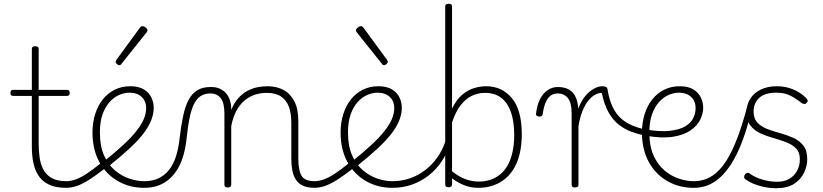

<svg xmlns="http://www.w3.org/2000/svg" viewBox="-20 -974 4344 1013"><path d="M330 17Q277 17 242 1.5Q207 -14 186.5 -42.5Q166 -71 157 -111Q148 -151 148 -200V-468H50Q42 -468 38.5 -472.5Q35 -477 35 -484Q35 -492 38.5 -496Q42 -500 50 -500H148V-715Q148 -723 152 -726.5Q156 -730 165 -730Q175 -730 179.5 -726.5Q184 -723 184 -715V-500H333Q341 -500 344.5 -496Q348 -492 348 -484Q348 -477 344.5 -472.5Q341 -468 333 -468H184V-218Q184 -179 189 -143Q194 -107 209 -79Q224 -51 253 -34.5Q282 -18 331 -18Q339 -18 343 -12.5Q347 -7 347 -0.5Q347 6 343 11.5Q339 17 330 17Z M328 17Q319 17 314 11.5Q309 6 309 -0.5Q309 -7 314 -12.5Q319 -18 328 -18Q354 -18 380 -27.5Q406 -37 438 -58Q470 -79 513 -114Q518 -118 524 -115.5Q530 -113 534 -107.5Q538 -102 538.5 -95.5Q539 -89 533 -85Q488 -50 452.5 -27Q417 -4 387 6.5Q357 17 328 17Z M533 -126Q590 -172 631.5 -210.5Q673 -249 699.5 -282.5Q726 -316 738.5 -345.5Q751 -375 751 -403Q751 -441 727 -463Q703 -485 663 -485Q636 -485 608.5 -473Q581 -461 558 -435.5Q535 -410 521 -370.5Q507 -331 507 -275Q507 -203 529 -154Q551 -105 586.5 -75Q622 -45 663 -31.5Q704 -18 741 -18Q751 -18 756 -12.5Q761 -7 761 -0.5Q761 6 756 11.5Q751 17 741 17Q664 17 602 -18.5Q540 -54 504 -119.5Q468 -185 468 -275Q468 -327 482 -371.5Q496 -416 522 -449Q548 -482 585 -500.5Q622 -519 667 -519Q712 -519 739.5 -502Q767 -485 779 -459Q791 -433 791 -406Q791 -372 777 -337.5Q763 -303 734.5 -266.5Q706 -230 661.5 -189Q617 -148 556 -99Z M741 17Q732 17 727 11.5Q722 6 722 -0.5Q722 -7 727 -12.5Q732 -18 741 -18Q784 -18 816 -33Q848 -48 871 -76.5Q894 -105 907.5 -146Q921 -187 927 -239Q935 -309 946 -361Q957 -413 975 -447Q993 -481 1021.5 -498Q1050 -515 1092 -515Q1101 -515 1105.5 -510Q1110 -505 1109.5 -498Q1109 -491 1104 -486Q1099 -481 1090 -481Q1060 -481 1038.5 -467Q1017 -453 1003 -424Q989 -395 980 -351Q971 -307 965 -248Q960 -199 948.5 -157.5Q937 -116 918 -84Q899 -52 873.5 -29.5Q848 -7 815 5Q782 17 741 17Z M609 -630Q604 -630 597 -636Q590 -642 590 -648Q590 -650 591.5 -652.5Q593 -655 594 -658L719 -829Q722 -833 725 -834.5Q728 -836 732 -836Q737 -836 743 -832.5Q749 -829 753.5 -824Q758 -819 758 -814Q758 -811 757 -809Q756 -807 754 -804L620 -636Q616 -630 609 -630Z M1641 17Q1603 17 1579 6Q1555 -5 1541.5 -25.5Q1528 -46 1522.5 -74Q1517 -102 1517 -136V-326Q1517 -376 1504 -411Q1491 -446 1462.5 -465Q1434 -484 1387 -484Q1357 -484 1327.5 -475Q1298 -466 1273 -446Q1248 -426 1229 -392.5Q1210 -359 1200 -309V0Q1200 8 1195.5 11.5Q1191 15 1181 15Q1172 15 1168 11.5Q1164 8 1164 0V-376Q1164 -431 1144.5 -456Q1125 -481 1090 -481Q1081 -481 1076.5 -486Q1072 -491 1072.5 -498Q1073 -505 1078 -510Q1083 -515 1092 -515Q1120 -515 1140 -506Q1160 -497 1173.5 -481Q1187 -465 1193.5 -443.5Q1200 -422 1200 -397V-394Q1216 -433 1238.5 -457.5Q1261 -482 1287 -495.5Q1313 -509 1340 -514Q1367 -519 1392 -519Q1438 -519 1474.5 -500Q1511 -481 1532.5 -440.5Q1554 -400 1554 -334V-136Q1554 -75 1571 -46.5Q1588 -18 1641 -18Q1648 -18 1651.5 -12.5Q1655 -7 1655 -0.5Q1655 6 1651.5 11.5Q1648 17 1641 17Z M1637 17Q1628 17 1623 11.5Q1618 6 1618 -0.5Q1618 -7 1623 -12.5Q1628 -18 1637 -18Q1663 -18 1689 -27.5Q1715 -37 1747 -58Q1779 -79 1822 -114Q1827 -118 1833 -115.5Q1839 -113 1843 -107.5Q1847 -102 1847.5 -95.5Q1848 -89 1842 -85Q1797 -50 1761.5 -27Q1726 -4 1696 6.5Q1666 17 1637 17Z M1842 -126Q1899 -172 1940.5 -210.5Q1982 -249 2008.5 -282.5Q2035 -316 2047.5 -345.5Q2060 -375 2060 -403Q2060 -441 2036 -463Q2012 -485 1972 -485Q1945 -485 1917.5 -473Q1890 -461 1867 -435.5Q1844 -410 1830 -370.5Q1816 -331 1816 -275Q1816 -203 1838 -154Q1860 -105 1895.5 -75Q1931 -45 1972 -31.5Q2013 -18 2050 -18Q2060 -18 2065 -12.5Q2070 -7 2070 -0.5Q2070 6 2065 11.5Q2060 17 2050 17Q1973 17 1911 -18.5Q1849 -54 1813 -119.5Q1777 -185 1777 -275Q1777 -327 1791 -371.5Q1805 -416 1831 -449Q1857 -482 1894 -500.5Q1931 -519 1976 -519Q2021 -519 2048.5 -502Q2076 -485 2088 -459Q2100 -433 2100 -406Q2100 -372 2086 -337.5Q2072 -303 2043.5 -266.5Q2015 -230 1970.5 -189Q1926 -148 1865 -99Z M2050 17Q2041 17 2036 11.5Q2031 6 2031 -0.5Q2031 -7 2036 -12.5Q2041 -18 2050 -18Q2100 -18 2144 -33.5Q2188 -49 2224.5 -77.5Q2261 -106 2288 -144.5Q2315 -183 2330 -229Q2333 -237 2340 -237Q2347 -237 2353 -232Q2359 -227 2356 -219Q2340 -167 2311 -123.5Q2282 -80 2242 -48.5Q2202 -17 2153.5 0Q2105 17 2050 17Z M2007 -630Q2004 -630 2001 -631Q1998 -632 1996 -636L1862 -804Q1860 -807 1859 -809Q1858 -811 1858 -814Q1858 -819 1862.5 -824Q1867 -829 1873 -832.5Q1879 -836 1884 -836Q1891 -836 1897 -829L2022 -658Q2024 -655 2025 -652.5Q2026 -650 2026 -648Q2026 -642 2019 -636Q2012 -630 2007 -630Z M2346 14Q2337 14 2333 10Q2329 6 2329 -1V-939Q2329 -948 2333.5 -951Q2338 -954 2348 -954Q2357 -954 2361 -951Q2365 -948 2365 -939V-401Q2389 -450 2419.5 -475Q2450 -500 2482.5 -509.5Q2515 -519 2545 -519Q2628 -519 2680.5 -456.5Q2733 -394 2733 -266Q2733 -214 2723.5 -170Q2714 -126 2695 -91.5Q2676 -57 2648 -33Q2620 -9 2583.5 4Q2547 17 2503 17Q2466 17 2432.5 4.5Q2399 -8 2365 -33V-1Q2365 6 2360.5 10Q2356 14 2346 14ZM2365 -70Q2402 -41 2436.5 -28.5Q2471 -16 2506 -16Q2540 -16 2569 -26Q2598 -36 2621 -55.5Q2644 -75 2660 -104.5Q2676 -134 2684.5 -174Q2693 -214 2693 -263Q2693 -332 2676 -381.5Q2659 -431 2625 -457.5Q2591 -484 2538 -484Q2502 -484 2469.5 -468.5Q2437 -453 2410.5 -419Q2384 -385 2365 -328Z M2827 -359Q2817 -359 2812 -363Q2807 -367 2808 -374Q2813 -418 2828.5 -449.5Q2844 -481 2868.5 -498Q2893 -515 2924 -515Q2933 -515 2937.5 -510Q2942 -505 2941.5 -498Q2941 -491 2936 -486Q2931 -481 2922 -481Q2900 -481 2884 -468.5Q2868 -456 2858 -431.5Q2848 -407 2843 -370Q2842 -365 2838.5 -362Q2835 -359 2827 -359Z M3013 15Q3004 15 3000 11.5Q2996 8 2996 0V-376Q2996 -431 2976.5 -456Q2957 -481 2922 -481Q2915 -481 2911.5 -486Q2908 -491 2908 -498Q2908 -505 2912.5 -510Q2917 -515 2924 -515Q2945 -515 2963 -509.5Q2981 -504 2995 -492Q3009 -480 3018 -460Q3027 -440 3030 -411L3031 -401Q3044 -435 3060.5 -457.5Q3077 -480 3094.5 -493.5Q3112 -507 3128 -513Q3144 -519 3156 -519Q3162 -519 3165.5 -513.5Q3169 -508 3169 -501.5Q3169 -495 3165.5 -489.5Q3162 -484 3156 -484Q3138 -484 3119.5 -474Q3101 -464 3084 -443Q3067 -422 3053.5 -389Q3040 -356 3032 -309V0Q3032 8 3027.5 11.5Q3023 15 3013 15Z M3381 -259Q3347 -266 3312.5 -278.5Q3278 -291 3247 -314.5Q3216 -338 3192 -379Q3168 -420 3155 -484L3156 -519Q3171 -519 3177.5 -515.5Q3184 -512 3185 -504Q3194 -448 3212 -410.5Q3230 -373 3255.5 -350Q3281 -327 3314 -313Q3347 -299 3387 -290Q3395 -288 3398.5 -282.5Q3402 -277 3401.5 -271Q3401 -265 3395.5 -261Q3390 -257 3381 -259Z M3391 -290Q3466 -278 3516 -284Q3566 -290 3595.5 -307.5Q3625 -325 3637.5 -350.5Q3650 -376 3650 -403Q3650 -441 3626 -463Q3602 -485 3562 -485Q3535 -485 3507.5 -473Q3480 -461 3457 -435.5Q3434 -410 3420 -370.5Q3406 -331 3406 -275Q3406 -203 3428 -154Q3450 -105 3485.5 -75Q3521 -45 3562 -31.5Q3603 -18 3640 -18Q3650 -18 3655 -12.5Q3660 -7 3660 -0.5Q3660 6 3655 11.5Q3650 17 3640 17Q3563 17 3501 -18.5Q3439 -54 3403 -119.5Q3367 -185 3367 -275Q3367 -327 3381 -371.5Q3395 -416 3421 -449Q3447 -482 3484 -500.5Q3521 -519 3566 -519Q3611 -519 3638.5 -502Q3666 -485 3678 -459Q3690 -433 3690 -406Q3690 -375 3674.5 -343Q3659 -311 3624 -286.5Q3589 -262 3531 -252.5Q3473 -243 3388 -258Z M3640 17Q3631 17 3626 11.5Q3621 6 3621 -0.5Q3621 -7 3626 -12.5Q3631 -18 3640 -18Q3694 -18 3736.5 -45.5Q3779 -73 3812 -125.5Q3845 -178 3872.5 -252Q3900 -326 3924 -419Q3926 -427 3933 -428Q3940 -429 3946 -425.5Q3952 -422 3950 -414Q3929 -319 3900.5 -240Q3872 -161 3834.5 -103.5Q3797 -46 3749 -14.5Q3701 17 3640 17Z M4076 19Q4041 19 4009 12Q3977 5 3952 -6Q3927 -17 3913 -28Q3906 -33 3906 -39.5Q3906 -46 3910 -53Q3916 -61 3922.5 -62Q3929 -63 3936 -58Q3965 -37 4004 -26Q4043 -15 4080 -15Q4118 -15 4144.5 -30.5Q4171 -46 4185.5 -73Q4200 -100 4200 -133Q4200 -171 4179.5 -191.5Q4159 -212 4127 -224Q4095 -236 4059.5 -246Q4024 -256 3992 -270.5Q3960 -285 3939.5 -311.5Q3919 -338 3919 -384Q3919 -422 3938 -452.5Q3957 -483 3993 -501Q4029 -519 4079 -519Q4115 -519 4146 -509Q4177 -499 4200.5 -483.5Q4224 -468 4238 -451Q4243 -445 4241 -439.5Q4239 -434 4234 -429Q4230 -425 4223 -425.5Q4216 -426 4210 -430Q4176 -457 4146.5 -471Q4117 -485 4076 -485Q4015 -485 3985.5 -457.5Q3956 -430 3956 -386Q3956 -348 3976.5 -326.5Q3997 -305 4029 -293Q4061 -281 4097.5 -271Q4134 -261 4166 -246.5Q4198 -232 4218.5 -206Q4239 -180 4239 -134Q4239 -98 4222 -62.5Q4205 -27 4169.5 -4Q4134 19 4076 19Z"/></svg>

Font: Playwrite US Modern Thin
Style: Regular
Weight: 250
Designer: Veronika Burian, José Scaglione
Foundry: TypeTogether
Version: Version 1.003